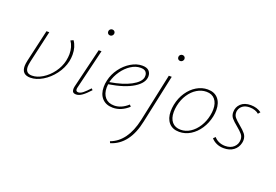

<svg xmlns="http://www.w3.org/2000/svg" viewBox="-117 -962 2301 1603"><g transform="rotate(20 1033.5 -160.5)"><path d="M93 -126Q86 -93 86 -77Q86 -18 144 -18Q189 -18 237 -47.5Q285 -77 321.5 -126.5Q358 -176 371 -233Q378 -268 378 -293Q378 -359 346 -404L370 -415Q404 -367 404 -298Q404 -269 398 -239Q384 -175 342 -119Q300 -63 244.5 -30Q189 3 137 3Q60 3 60 -73Q60 -91 67 -124L132 -408H157Z M508 -31Q508 -43 511 -56L596 -408H621L537 -59Q534 -49 534 -40Q534 -19 555 -19Q574 -19 596 -36.5Q618 -54 650 -89L662 -77Q626 -37 597.5 -16.5Q569 4 543 4Q508 4 508 -31ZM617 -582Q617 -594 625 -602Q633 -610 645 -610Q657 -610 664.5 -602Q672 -594 671 -581Q669 -570 661 -563Q653 -556 643 -556Q631 -556 624 -563.5Q617 -571 617 -582Z M1061 -345Q1061 -286 984 -238Q907 -190 767 -168Q765 -148 765 -138Q765 -83 793.5 -50.5Q822 -18 874 -18Q937 -18 996 -71L1009 -56Q944 3 870 3Q809 3 774.5 -34Q740 -71 740 -135Q740 -165 747 -194Q760 -252 796.5 -302Q833 -352 883 -382Q933 -412 983 -412Q1024 -412 1042.5 -393Q1061 -374 1061 -345ZM1035 -341Q1035 -361 1022 -375.5Q1009 -390 976 -390Q932 -390 890 -362.5Q848 -335 816.5 -290Q785 -245 772 -195L770 -188Q885 -207 955 -244.5Q1025 -282 1034 -326Q1035 -330 1035 -341Z M1219 -408H1245L1153 22Q1108 240 951 289L944 274Q1083 223 1128 19ZM1240 -582Q1240 -594 1248 -602Q1256 -610 1268 -610Q1280 -610 1287.5 -602Q1295 -594 1294 -581Q1292 -570 1284 -563Q1276 -556 1266 -556Q1254 -556 1247 -563.5Q1240 -571 1240 -582Z M1335 -135Q1335 -163 1341 -194Q1354 -258 1387.5 -307.5Q1421 -357 1467.5 -384.5Q1514 -412 1565 -412Q1625 -412 1657.5 -374.5Q1690 -337 1690 -274Q1690 -246 1684 -216Q1671 -154 1638 -104Q1605 -54 1558.5 -25.5Q1512 3 1459 3Q1400 3 1367.5 -34Q1335 -71 1335 -135ZM1658 -216Q1664 -245 1664 -271Q1664 -326 1637.5 -358Q1611 -390 1561 -390Q1518 -390 1478 -366Q1438 -342 1408.5 -297.5Q1379 -253 1367 -195Q1361 -165 1361 -138Q1361 -81 1388.5 -49.5Q1416 -18 1465 -18Q1510 -18 1550 -44Q1590 -70 1618.5 -115.5Q1647 -161 1658 -216Z M1744 -44 1762 -61Q1777 -42 1803 -30Q1829 -18 1860 -18Q1908 -18 1936.5 -44.5Q1965 -71 1965 -111Q1965 -138 1949 -157.5Q1933 -177 1899 -205Q1863 -234 1845.5 -255Q1828 -276 1828 -307Q1828 -352 1859.5 -382Q1891 -412 1948 -412Q2002 -412 2042 -383L2026 -364Q2014 -376 1992.5 -383.5Q1971 -391 1945 -391Q1908 -391 1884.5 -374.5Q1861 -358 1854 -330Q1852 -324 1852 -312Q1852 -287 1867.5 -268.5Q1883 -250 1916 -223Q1953 -193 1971 -170Q1989 -147 1989 -115Q1989 -104 1986 -90Q1976 -47 1942 -21.5Q1908 4 1856 4Q1819 4 1790 -9.5Q1761 -23 1744 -44Z"/></g></svg>

Font: Ysabeau Extralight
Style: Italic
Weight: 200
Italic angle: -12°
Designer: Christian Thalmann (Catharsis Fonts)
Version: Version 0.003